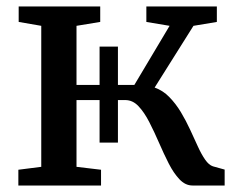

<svg xmlns="http://www.w3.org/2000/svg" viewBox="-20 -571 724 591"><path d="M36.5 0V-48.5L107 -57.5V-491.5L37.5 -503.5V-551H288.5V-503.5L215.5 -491.5V-309.5H393.5L502 -491.5L430.5 -503.5V-551H647.5V-503.5L575.5 -491.5L456 -301.5Q481.5 -292.5 501.2 -272.2Q521 -252 536.8 -225.8Q552.5 -199.5 565.2 -172Q578 -144.5 589 -120.2Q600 -96 611.5 -79.5Q623 -63 635.5 -59L671.5 -49V0H572.5Q550.5 0 532.5 -19Q514.5 -38 499.2 -68Q484 -98 469.5 -131.5Q455 -165 439.5 -195.2Q424 -225.5 406.2 -244.2Q388.5 -263 365.5 -263H215.5V-57.5L291 -48.5V0ZM286.5 -132V-427.5H343V-132Z"/></svg>

Font: Merriweather 28pt Medium
Style: Regular
Weight: 500
Version: Version 2.100